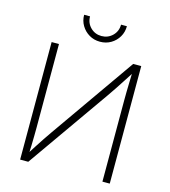

<svg xmlns="http://www.w3.org/2000/svg" viewBox="-133 -1042 1019 1148"><g transform="rotate(15 376.5 -468.0)"><path d="M653.8 0H608.4V-506.3Q608.4 -529.8 608.9 -557.9Q609.4 -585.9 610.4 -618.2Q611.3 -650.4 612.3 -685.5L622.1 -683.6Q598.6 -647.5 578.9 -616.7Q559.1 -585.9 541 -558.8Q522.9 -531.7 504.9 -505.9L149.4 0H99.1V-727.5H144.5V-209Q144.5 -185.1 144 -157.5Q143.6 -129.9 142.8 -100.6Q142.1 -71.3 140.6 -41.5L131.3 -43Q149.9 -72.3 168 -100.6Q186 -128.9 203.6 -155Q221.2 -181.2 236.8 -203.6L604 -727.5H653.8ZM377 -804.2Q339.8 -804.2 310.1 -821.8Q280.3 -839.4 262.5 -869.1Q244.6 -898.9 244.6 -935.5H281.2Q281.2 -894.5 309.1 -866.9Q336.9 -839.4 377 -839.4Q417 -839.4 445.1 -866.9Q473.1 -894.5 473.1 -935.5H509.3Q509.3 -898.9 491.7 -869.1Q474.1 -839.4 444.3 -821.8Q414.6 -804.2 377 -804.2Z"/></g></svg>

Font: Inter 18pt ExtraLight
Style: Regular
Weight: 250
Designer: Rasmus Andersson
Foundry: rsms
Version: Version 4.001;git-66647c0bb